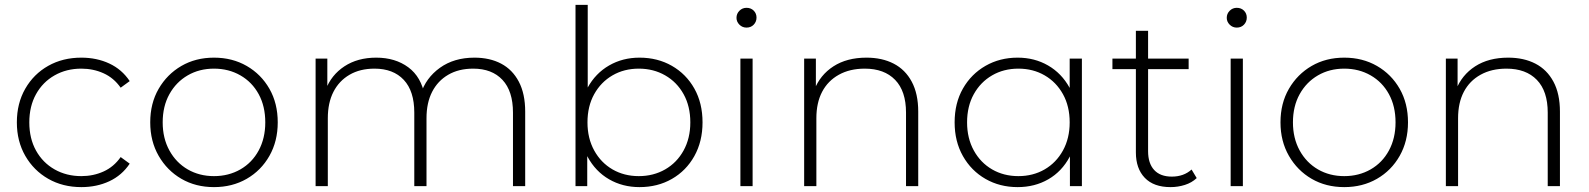

<svg xmlns="http://www.w3.org/2000/svg" viewBox="-20 -762 6506 786"><path d="M313 4Q237 4 177.5 -30Q118 -64 83.5 -124Q49 -184 49 -261Q49 -339 83.5 -399Q118 -459 177.5 -492.5Q237 -526 313 -526Q376 -526 427.5 -502Q479 -478 511 -430L474 -403Q446 -443 404 -462Q362 -481 313 -481Q252 -481 203.5 -453.5Q155 -426 127.5 -376.5Q100 -327 100 -261Q100 -195 127.5 -145.5Q155 -96 203.5 -68.5Q252 -41 313 -41Q362 -41 404 -60Q446 -79 474 -119L511 -92Q479 -44 427.5 -20Q376 4 313 4Z M856 4Q781 4 722.5 -30Q664 -64 629.5 -124Q595 -184 595 -261Q595 -339 629.5 -398.5Q664 -458 722.5 -492Q781 -526 856 -526Q931 -526 990 -492Q1049 -458 1083 -398.5Q1117 -339 1117 -261Q1117 -184 1083 -124Q1049 -64 990 -30Q931 4 856 4ZM856 -41Q916 -41 964 -68.5Q1012 -96 1039 -146Q1066 -196 1066 -261Q1066 -327 1039 -376.5Q1012 -426 964 -453.5Q916 -481 856 -481Q796 -481 748.5 -453.5Q701 -426 673.5 -376.5Q646 -327 646 -261Q646 -196 673.5 -146Q701 -96 748.5 -68.5Q796 -41 856 -41Z M1922 -526Q1985 -526 2031.5 -501.5Q2078 -477 2104 -427.5Q2130 -378 2130 -305V0H2080V-301Q2080 -389 2037 -435Q1994 -481 1917 -481Q1858 -481 1815 -456Q1772 -431 1749 -386Q1726 -341 1726 -278V0H1676V-301Q1676 -389 1633 -435Q1590 -481 1513 -481Q1454 -481 1411 -456Q1368 -431 1345 -386Q1322 -341 1322 -278V0H1272V-522H1320V-378L1313 -394Q1336 -455 1390 -490.5Q1444 -526 1520 -526Q1598 -526 1651.5 -486.5Q1705 -447 1719 -369L1702 -376Q1723 -443 1781 -484.5Q1839 -526 1922 -526Z M2598 4Q2529 4 2473.5 -28Q2418 -60 2385.5 -120Q2353 -180 2353 -261Q2353 -344 2385.5 -403Q2418 -462 2473.5 -494Q2529 -526 2598 -526Q2672 -526 2730.5 -492.5Q2789 -459 2822.5 -399.5Q2856 -340 2856 -261Q2856 -183 2822.5 -123Q2789 -63 2730.5 -29.5Q2672 4 2598 4ZM2336 0V-742H2386V-353L2376 -262L2384 -171V0ZM2595 -41Q2655 -41 2703 -68.5Q2751 -96 2778.5 -146Q2806 -196 2806 -261Q2806 -327 2778.5 -376.5Q2751 -426 2703 -453.5Q2655 -481 2595 -481Q2535 -481 2487.5 -453.5Q2440 -426 2412.5 -376.5Q2385 -327 2385 -261Q2385 -196 2412.5 -146Q2440 -96 2487.5 -68.5Q2535 -41 2595 -41Z M3011 0V-522H3061V0ZM3036 -649Q3019 -649 3007 -661Q2995 -673 2995 -689Q2995 -706 3007 -718Q3019 -730 3036 -730Q3054 -730 3065.5 -718.5Q3077 -707 3077 -690Q3077 -673 3065.5 -661Q3054 -649 3036 -649Z M3527 -526Q3591 -526 3638.5 -501.5Q3686 -477 3712.5 -427.5Q3739 -378 3739 -305V0H3689V-301Q3689 -389 3644.5 -435Q3600 -481 3520 -481Q3459 -481 3414 -456Q3369 -431 3345.5 -386Q3322 -341 3322 -278V0H3272V-522H3320V-377L3313 -393Q3337 -455 3392 -490.5Q3447 -526 3527 -526Z M4146 4Q4073 4 4014.5 -29.5Q3956 -63 3922 -123Q3888 -183 3888 -261Q3888 -340 3922 -399.5Q3956 -459 4014.5 -492.5Q4073 -526 4146 -526Q4215 -526 4270.5 -494Q4326 -462 4358.5 -403Q4391 -344 4391 -261Q4391 -180 4359 -120Q4327 -60 4271.5 -28Q4216 4 4146 4ZM4149 -41Q4209 -41 4256.5 -68.5Q4304 -96 4331.5 -146Q4359 -196 4359 -261Q4359 -327 4331.5 -376.5Q4304 -426 4256.5 -453.5Q4209 -481 4149 -481Q4089 -481 4041.5 -453.5Q3994 -426 3966.5 -376.5Q3939 -327 3939 -261Q3939 -196 3966.5 -146Q3994 -96 4041.5 -68.5Q4089 -41 4149 -41ZM4360 0V-171L4369 -262L4359 -353V-522H4409V0Z M4772 4Q4703 4 4666.5 -34Q4630 -72 4630 -138V-636H4680V-143Q4680 -93 4705 -66Q4730 -39 4777 -39Q4826 -39 4858 -68L4879 -33Q4859 -14 4830.5 -5Q4802 4 4772 4ZM4534 -479V-522H4846V-479Z M5018 0V-522H5068V0ZM5043 -649Q5026 -649 5014 -661Q5002 -673 5002 -689Q5002 -706 5014 -718Q5026 -730 5043 -730Q5061 -730 5072.5 -718.5Q5084 -707 5084 -690Q5084 -673 5072.5 -661Q5061 -649 5043 -649Z M5483 4Q5408 4 5349.5 -30Q5291 -64 5256.5 -124Q5222 -184 5222 -261Q5222 -339 5256.5 -398.5Q5291 -458 5349.5 -492Q5408 -526 5483 -526Q5558 -526 5617 -492Q5676 -458 5710 -398.5Q5744 -339 5744 -261Q5744 -184 5710 -124Q5676 -64 5617 -30Q5558 4 5483 4ZM5483 -41Q5543 -41 5591 -68.5Q5639 -96 5666 -146Q5693 -196 5693 -261Q5693 -327 5666 -376.5Q5639 -426 5591 -453.5Q5543 -481 5483 -481Q5423 -481 5375.5 -453.5Q5328 -426 5300.5 -376.5Q5273 -327 5273 -261Q5273 -196 5300.5 -146Q5328 -96 5375.5 -68.5Q5423 -41 5483 -41Z M6154 -526Q6218 -526 6265.5 -501.5Q6313 -477 6339.5 -427.5Q6366 -378 6366 -305V0H6316V-301Q6316 -389 6271.5 -435Q6227 -481 6147 -481Q6086 -481 6041 -456Q5996 -431 5972.5 -386Q5949 -341 5949 -278V0H5899V-522H5947V-377L5940 -393Q5964 -455 6019 -490.5Q6074 -526 6154 -526Z"/></svg>

Font: MOST Montserrat Light
Style: Regular
Weight: 300
Designer: Julieta Ulanovsky
Foundry: Julieta Ulanovsky
Version: Version 8.000;March 11, 2024;FontCreator 15.0.0.2926 64-bit